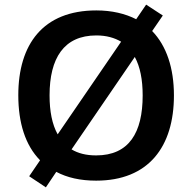

<svg xmlns="http://www.w3.org/2000/svg" viewBox="-20 -770 830 829"><path d="M731 -358C731 -476 699 -572 637 -636L683 -703L611 -750L568 -687C521 -711 463 -725 396 -725C166 -725 59 -579 59 -359C59 -240 89 -143 153 -78L106 -9L178 39L223 -28C270 -3 327 10 395 10C622 10 731 -137 731 -358ZM194 -358C194 -519 256 -617 396 -617C439 -617 474 -607 503 -590L229 -190C205 -233 194 -290 194 -358ZM596 -358C596 -197 537 -99 395 -99C352 -99 317 -108 289 -125L562 -524C585 -482 596 -426 596 -358Z"/></svg>

Font: Noto Sans Sinhala SemiBold
Style: Regular
Weight: 600
Designer: Jelle Bosma - Monotype Design Team
Foundry: Monotype Imaging Inc.
Version: Version 2.006